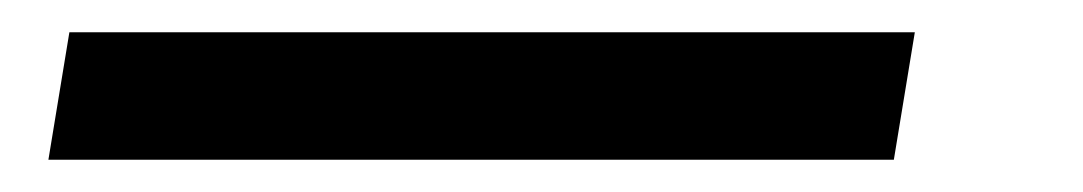

<svg xmlns="http://www.w3.org/2000/svg" viewBox="-20 16 671 119"><path d="M10 115 23 36H547L534 115Z"/></svg>

Font: DM Sans 28pt
Style: Italic
Weight: 400
Italic angle: -10°
Version: Version 4.004;gftools[0.9.30]